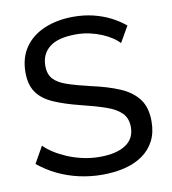

<svg xmlns="http://www.w3.org/2000/svg" viewBox="-81 -786 771 863"><g transform="rotate(-10 304.5 -354.0)"><path d="M502 -561Q490 -575 470 -588Q450 -601 425 -611.5Q400 -622 370.5 -628.5Q341 -635 309 -635Q227 -635 188 -604Q149 -573 149 -519Q149 -481 169 -459Q189 -437 230.5 -423Q272 -409 336 -394Q410 -378 464 -355Q518 -332 547 -293.5Q576 -255 576 -191Q576 -140 556.5 -102.5Q537 -65 502 -40.5Q467 -16 420 -4.5Q373 7 318 7Q264 7 212.5 -4.5Q161 -16 115 -38Q69 -60 29 -93L72 -169Q88 -152 113.5 -135.5Q139 -119 171.5 -105Q204 -91 242 -82.5Q280 -74 320 -74Q396 -74 438 -101.5Q480 -129 480 -182Q480 -222 456.5 -246Q433 -270 387 -286Q341 -302 275 -318Q203 -336 154 -357.5Q105 -379 80.5 -414Q56 -449 56 -505Q56 -573 89 -620Q122 -667 180 -691Q238 -715 311 -715Q359 -715 400.5 -705Q442 -695 478 -677Q514 -659 544 -634Z"/></g></svg>

Font: YasnoRaleway Medium
Style: Regular
Weight: 500
Designer: Matt McInerney, Pablo Impallari, Rodrigo Fuenzalida
Foundry: Matt McInerney, Pablo Impallari, Rodrigo Fuenzalida
Version: Version 4.026